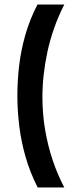

<svg xmlns="http://www.w3.org/2000/svg" viewBox="-20 -722 324 851"><path d="M265 -702Q238 -649 219.5 -596Q201 -543 190 -491.5Q179 -440 173.5 -390Q168 -340 168 -292Q168 -217 180 -146.5Q192 -76 213.5 -12Q235 52 265 109H147Q113 42 93.5 -26Q74 -94 65.5 -162.5Q57 -231 57 -298Q57 -365 65 -432.5Q73 -500 92.5 -568Q112 -636 146 -702Z"/></svg>

Font: Bricolage Grotesque SemiCondensed Medium
Style: Regular
Weight: 500
Width: 4
Designer: Mathieu Triay
Foundry: Atelier Triay
Version: Version 1.001;gftools[0.9.33.dev8+g029e19f]